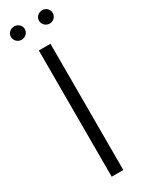

<svg xmlns="http://www.w3.org/2000/svg" viewBox="-233 -926 727 959"><g transform="rotate(-30 130.0 -447.0)"><path d="M164 -728H97V0H164ZM10 -856C10 -835 28 -817 50 -817C72 -817 90 -835 90 -856C90 -877 72 -894 50 -894C28 -894 10 -877 10 -856ZM172 -856C172 -835 190 -817 212 -817C234 -817 251 -835 251 -856C251 -877 234 -894 212 -894C190 -894 172 -877 172 -856Z"/></g></svg>

Font: Wafeq Light
Style: Regular
Weight: 300
Designer: Rasmus Andersson & Azza Alameddine
Foundry: Google & TypeTogether
Version: Version 3.000;January 28, 2025;FontCreator 15.0.0.3014 64-bi